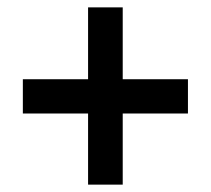

<svg xmlns="http://www.w3.org/2000/svg" viewBox="-20 -614 573 521"><path d="M313 -399V-594H219V-399H42V-306H219V-113H313V-306H490V-399Z"/></svg>

Font: Noto Sans Thai Looped SemiCondensed SemiBold
Style: Regular
Weight: 600
Width: 4
Designer: Sasikarn Vongin, Ben Mitchell
Foundry: The Fontpad Ltd
Version: Version 1.001